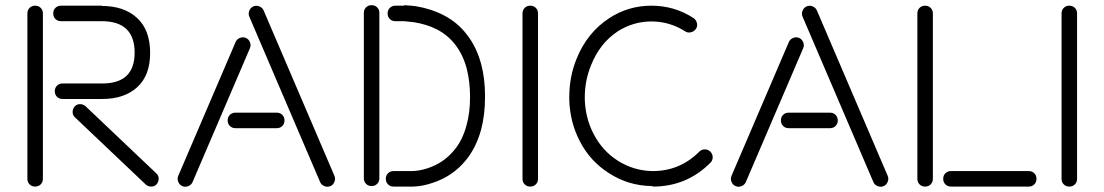

<svg xmlns="http://www.w3.org/2000/svg" viewBox="-20 -692 4273 743"><path d="M270 -238Q261 -246 261 -258.5Q261 -271 269 -280Q277 -289 289.5 -289Q302 -289 311 -281L585 -21Q594 -13 594 -0.5Q594 12 586 21Q578 30 565.5 30Q553 30 544 22ZM86 -640Q86 -653 94.5 -661.5Q103 -670 116 -670Q129 -670 137.5 -661.5Q146 -653 146 -640V0Q146 13 137.5 21.5Q129 30 116 30Q103 30 94.5 21.5Q86 13 86 0ZM374 -670V-669Q460 -669 510.5 -622.5Q561 -576 561 -487Q561 -400 511 -354.5Q461 -309 376 -309H222Q209 -309 200.5 -317.5Q192 -326 192 -339Q192 -352 200.5 -360.5Q209 -369 222 -369H376Q501 -369 501 -488Q501 -610 374 -610H216Q203 -610 194.5 -618.5Q186 -627 186 -640Q186 -653 194.5 -661.5Q203 -670 216 -670Z M1051 -256Q1064 -256 1072.5 -247.5Q1081 -239 1081 -226Q1081 -213 1072.5 -204.5Q1064 -196 1051 -196H891Q878 -196 869.5 -204.5Q861 -213 861 -226Q861 -239 869.5 -247.5Q878 -256 891 -256ZM892 -530Q897 -541 909 -545.5Q921 -550 932 -545Q943 -540 947.5 -528Q952 -516 947 -505L725 13Q720 24 708 28.5Q696 33 685 28Q674 23 669.5 11Q665 -1 670 -12ZM1274 -12Q1279 -1 1274.5 11Q1270 23 1259 28Q1248 33 1236 28.5Q1224 24 1219 13L945 -627Q940 -638 944.5 -650Q949 -662 960 -667Q971 -672 983 -667.5Q995 -663 1000 -652Z M1545 -670 1543 -672Q1575 -670 1589 -668Q1649 -658 1697 -633Q1751 -605 1786 -559Q1824 -511 1842 -444Q1857 -388 1857 -320V-318Q1857 -248 1842 -191Q1822 -119 1782 -71Q1731 -9 1653 16Q1615 29 1579 30H1563H1548H1503Q1490 30 1481.5 21.5Q1473 13 1473 0Q1473 -13 1481.5 -21.5Q1490 -30 1503 -30H1550H1563H1576Q1605 -31 1635 -41Q1696 -61 1736 -109Q1769 -147 1785 -206Q1799 -255 1799 -316V-318Q1799 -376 1786 -427Q1772 -480 1741 -520Q1712 -557 1671 -578Q1632 -598 1582 -606Q1568 -608 1544 -610H1510Q1497 -610 1488.5 -618.5Q1480 -627 1480 -640Q1480 -653 1488.5 -661.5Q1497 -670 1510 -670ZM1388 -642Q1388 -655 1396.5 -663.5Q1405 -672 1418 -672Q1431 -672 1439.5 -663.5Q1448 -655 1448 -642V-2Q1448 11 1439.5 19.5Q1431 28 1418 28Q1405 28 1396.5 19.5Q1388 11 1388 -2Z M2002 -640Q2002 -653 2010.5 -661.5Q2019 -670 2032 -670Q2045 -670 2053.5 -661.5Q2062 -653 2062 -640V0Q2062 13 2053.5 21.5Q2045 30 2032 30Q2019 30 2010.5 21.5Q2002 13 2002 0Z M2507 30 2504 28H2500Q2411 26 2338 -21Q2263 -68 2223 -147Q2186 -219 2183 -304V-317Q2183 -395 2211 -464Q2252 -566 2338 -622Q2412 -670 2501 -670Q2590 -670 2664 -622Q2674 -615 2677 -602.5Q2680 -590 2673 -580Q2666 -570 2653.5 -567Q2641 -564 2631 -571Q2571 -609 2501 -609Q2431 -609 2371 -571Q2301 -525 2267 -439Q2243 -380 2243 -316V-306Q2246 -233 2277 -174Q2311 -108 2371 -70Q2431 -32 2502 -30H2506Q2611 -30 2686 -105Q2695 -114 2707.5 -114Q2720 -114 2729 -105Q2738 -96 2738 -83.5Q2738 -71 2729 -62Q2637 30 2507 30Z M3192 -256Q3205 -256 3213.5 -247.5Q3222 -239 3222 -226Q3222 -213 3213.5 -204.5Q3205 -196 3192 -196H3032Q3019 -196 3010.5 -204.5Q3002 -213 3002 -226Q3002 -239 3010.5 -247.5Q3019 -256 3032 -256ZM3033 -530Q3038 -541 3050 -545.5Q3062 -550 3073 -545Q3084 -540 3088.5 -528Q3093 -516 3088 -505L2866 13Q2861 24 2849 28.5Q2837 33 2826 28Q2815 23 2810.5 11Q2806 -1 2811 -12ZM3415 -12Q3420 -1 3415.5 11Q3411 23 3400 28Q3389 33 3377 28.5Q3365 24 3360 13L3086 -627Q3081 -638 3085.5 -650Q3090 -662 3101 -667Q3112 -672 3124 -667.5Q3136 -663 3141 -652Z M3660 30Q3647 30 3638.5 21.5Q3630 13 3630 0Q3630 -13 3638.5 -21.5Q3647 -30 3660 -30H3961Q3974 -30 3982.5 -21.5Q3991 -13 3991 0Q3991 13 3982.5 21.5Q3974 30 3961 30ZM3530 -640Q3530 -653 3538.5 -661.5Q3547 -670 3560 -670Q3573 -670 3581.5 -661.5Q3590 -653 3590 -640V0Q3590 13 3581.5 21.5Q3573 30 3560 30Q3547 30 3538.5 21.5Q3530 13 3530 0Z M4088 -640Q4088 -653 4096.5 -661.5Q4105 -670 4118 -670Q4131 -670 4139.5 -661.5Q4148 -653 4148 -640V0Q4148 13 4139.5 21.5Q4131 30 4118 30Q4105 30 4096.5 21.5Q4088 13 4088 0Z"/></svg>

Font: Beon
Style: Medium
Weight: 500
Designer: BSozoo
Foundry: BSozoo
Version: Version 001.000